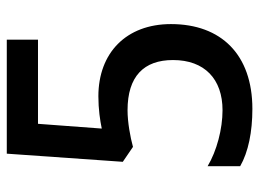

<svg xmlns="http://www.w3.org/2000/svg" viewBox="-119 -635 764 566"><g transform="rotate(-90 263.0 -352.0)"><path d="M262 -444C224 -444 191 -439 167 -434L181 -622H429V-714H93L69 -372L113 -342C142 -350 186 -358 221 -358C321 -358 369 -310 369 -224C369 -131 313 -78 221 -78C166 -78 101 -95 56 -122V-26C98 -2 157 10 225 10C385 10 475 -82 475 -230C475 -362 390 -444 262 -444Z"/></g></svg>

Font: Noto Sans Lao Looped SemiCondensed Medium
Style: Regular
Weight: 500
Width: 4
Designer: Mark Frömberg, Ben Mitchell
Foundry: The Fontpad Ltd
Version: Version 1.002